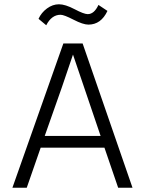

<svg xmlns="http://www.w3.org/2000/svg" viewBox="-20 -877 677 897"><path d="M263 -808Q221 -808 196 -759L160 -789Q173 -818 199.5 -837.5Q226 -857 255.5 -857Q285 -857 328.5 -834Q372 -811 390 -811Q420 -811 440 -854L482 -826Q452 -762 393 -762Q368 -762 323.5 -785Q279 -808 263 -808ZM105 0H38L276 -674H366L599 0H532L468 -187H170ZM321 -622Q283 -506 189 -242H450Z"/></svg>

Font: Hind Colombo Light
Style: Regular
Weight: 300
Designer: Jyotish Sonowal, Aditi Pimprikar
Foundry: Indian Type Foundry
Version: Version 1.000;PS 1.0;hotconv 1.0.86;makeotf.lib2.5.63406; tt